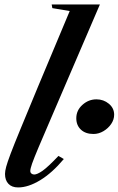

<svg xmlns="http://www.w3.org/2000/svg" viewBox="-20 -831 532 862"><path d="M61.5 10.5Q33 10.5 17.8 -5.8Q2.5 -22 2.5 -50Q2.5 -63 7.8 -82.5Q13 -102 28 -141.8Q43 -181.5 72.5 -253Q102 -324.5 150.5 -441.5L293 -781.5L215 -794.5L212 -811H428.5L210.5 -303.5Q173.5 -218 153 -169.2Q132.5 -120.5 124.2 -97Q116 -73.5 116 -63.5Q116 -56 121.2 -51.8Q126.5 -47.5 133.5 -47.5Q147 -47.5 171 -64.2Q195 -81 242.5 -131L266.5 -117Q214 -54.5 160.5 -22Q107 10.5 61.5 10.5ZM399.5 -229.5Q364 -229.5 343.2 -249Q322.5 -268.5 322.5 -300Q322.5 -335.5 350 -360.2Q377.5 -385 413 -385Q445 -385 468.8 -365.2Q492.5 -345.5 492.5 -316Q492.5 -294 479 -274.2Q465.5 -254.5 444.2 -242Q423 -229.5 399.5 -229.5Z"/></svg>

Font: Libre Caslon Text Medium Italic
Style: Regular
Weight: 500
Italic angle: -22.583°
Designer: Pablo Impallari, Rodrigo Fuenzalida, Katja Schimmel
Foundry: Pablo Impallari, Rodrigo Fuenzalida
Version: Version 2.000